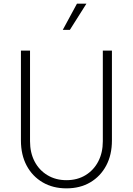

<svg xmlns="http://www.w3.org/2000/svg" viewBox="-20 -1023 730 1055"><path d="M345 12Q420 12 476 -21Q532 -54 563.5 -113Q595 -172 595 -251V-745H545V-247Q545 -184 520 -136Q495 -88 450 -60.5Q405 -33 345 -33Q286 -33 240.5 -60.5Q195 -88 170 -136Q145 -184 145 -247V-745H95V-251Q95 -172 126.5 -113Q158 -54 214.5 -21Q271 12 345 12ZM325 -859H364L455 -1003H403Z"/></svg>

Font: Plus Jakarta Sans ExtraLight
Style: Regular
Weight: 200
Designer: Gumpita Rahayu
Foundry: Tokotype
Version: Version 2.004; ttfautohint (v1.8.3)